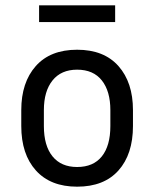

<svg xmlns="http://www.w3.org/2000/svg" viewBox="-20 -692 581 722"><path d="M480 -278V-218Q480 -112 425.5 -51Q371 10 270 10Q170 10 115 -51Q60 -112 60 -218V-278Q60 -382 114.5 -443.5Q169 -505 270 -505Q371 -505 425.5 -443.5Q480 -382 480 -278ZM395 -278Q395 -349 363 -389.5Q331 -430 270 -430Q210 -430 177.5 -389.5Q145 -349 145 -278V-218Q145 -144 177.5 -104Q210 -64 270 -64Q331 -64 363 -104Q395 -144 395 -218ZM413 -672V-609H127V-672Z"/></svg>

Font: Inria Sans
Style: Regular
Weight: 400
Designer: Black Foundry Team
Foundry: Black Foundry
Version: Version 1.2; ttfautohint (v1.8.3)